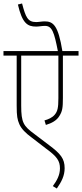

<svg xmlns="http://www.w3.org/2000/svg" viewBox="-20 -916 472 1105"><path d="M432 -596V-622H339C315 -771 286 -793 237 -793C222 -793 203 -789 188 -789C140 -789 128 -816 107 -896L83 -890C108 -782 138 -763 188 -763C205 -763 220 -767 239 -767C280 -767 292 -730 313 -622H0V-596H76V-308C76 -247 80 -228 91 -202C103 -174 129 -149 159 -127L246 -60C308 -15 325 10 325 53C325 92 307 124 284 155L307 169C334 130 352 96 352 52C352 -3 329 -31 262 -81L179 -144C115 -191 102 -210 102 -308V-596H316V-351C316 -295 311 -275 295 -256C281 -239 258 -229 236 -223L244 -197C278 -207 307 -223 322 -249C339 -276 342 -296 342 -353V-596Z"/></svg>

Font: Noto Sans Condensed Thin
Style: Italic
Weight: 100
Width: 3
Italic angle: -12°
Designer: Monotype Design Team
Foundry: Monotype Imaging Inc.
Version: Version 2.013